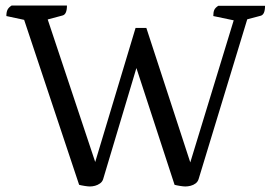

<svg xmlns="http://www.w3.org/2000/svg" viewBox="-20 -662 981 694"><path d="M305 12Q298 12 285.5 10Q273 8 266 6L61 -609L87 -586L3 -604Q3 -618 7 -626.5Q11 -635 22 -642H222Q222 -626 218 -617Q214 -608 206 -606L135 -587L145 -614L331 -56H318L470 -561H509L674 -56H662L831 -609L832 -587L751 -604Q751 -618 754.5 -626Q758 -634 769 -641H938Q938 -625 934 -616Q930 -607 922 -605L862 -589L880 -613L698 -15Q695 -5 687 1Q679 7 669 9.5Q659 12 650 12Q643 12 630.5 10Q618 8 611 6L460 -456H485L353 -15Q350 -5 341.5 1Q333 7 323.5 9.5Q314 12 305 12Z"/></svg>

Font: Petrona
Style: Regular
Weight: 400
Designer: Ringo R. Seeber
Foundry: Ringo R. Seeber
Version: Version 2.001; ttfautohint (v1.8.3)